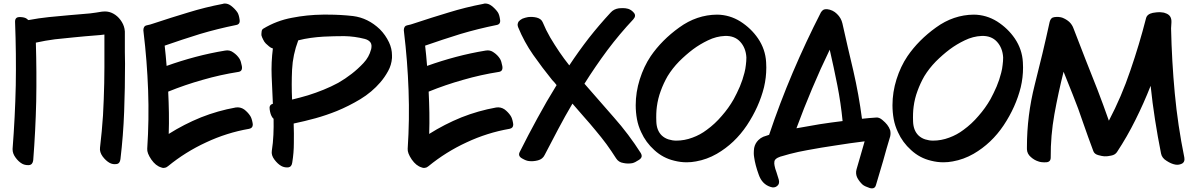

<svg xmlns="http://www.w3.org/2000/svg" viewBox="-20 -875 6633 1064"><path d="M671.9 -652.3Q671.9 -668 671.9 -684.6Q672.9 -701.2 669.9 -715.8Q665 -741.2 647.5 -764.6Q630.9 -787.1 607.4 -799.8Q585.9 -811.5 561.5 -811.5Q552.7 -811.5 544.9 -810.5Q511.7 -804.7 479.5 -800.8Q451.2 -797.9 422.9 -795.9Q394.5 -793 365.2 -791Q308.6 -786.1 251 -780.3Q194.3 -774.4 137.7 -763.7Q134.8 -766.6 130.9 -768.6Q127.9 -770.5 125 -773.4Q109.4 -781.2 85.9 -780.3Q62.5 -779.3 63.5 -752.9Q70.3 -577.1 67.4 -402.3Q63.5 -226.6 49.8 -50.8Q49.8 -48.8 49.8 -46.9Q49.8 -24.4 65.4 -2.9Q82 20.5 102.5 32.2Q117.2 40 133.8 40Q136.7 40 140.6 40Q161.1 38.1 164.1 12.7Q176.8 -149.4 180.7 -313.5Q183.6 -476.6 178.7 -638.7Q231.4 -650.4 284.2 -657.2Q336.9 -663.1 389.6 -668Q419.9 -670.9 450.2 -673.8Q479.5 -675.8 509.8 -678.7Q521.5 -679.7 534.2 -680.7Q545.9 -682.6 558.6 -683.6Q558.6 -682.6 558.6 -680.7Q558.6 -679.7 558.6 -677.7Q558.6 -655.3 558.6 -632.8Q558.6 -610.4 558.6 -588.9Q558.6 -545.9 558.6 -502Q558.6 -459 557.6 -415Q555.7 -325.2 550.8 -235.4Q544.9 -146.5 534.2 -56.6Q531.2 -32.2 548.8 -7.8Q566.4 15.6 586.9 27.3Q604.5 37.1 625 34.2Q644.5 32.2 647.5 6.8Q663.1 -124 668 -255.9Q672.9 -388.7 672.9 -521.5Q672.9 -553.7 671.9 -586.9Q671.9 -619.1 671.9 -652.3Z M1366.2 -233.4Q1353.5 -252.9 1333 -268.6Q1311.5 -283.2 1286.1 -279.3Q1187.5 -261.7 1093.8 -224.6Q1000 -186.5 915 -132.8Q917 -191.4 916 -250Q915 -308.6 912.1 -367.2Q1005.9 -405.3 1103.5 -432.6Q1201.2 -460.9 1301.8 -476.6Q1325.2 -480.5 1320.3 -508.8Q1315.4 -536.1 1307.6 -548.8Q1294.9 -569.3 1273.4 -584Q1252.9 -599.6 1227.5 -594.7Q1144.5 -581.1 1063.5 -559.6Q982.4 -538.1 903.3 -509.8Q901.4 -538.1 898.4 -566.4Q895.5 -594.7 892.6 -622.1Q990.2 -656.2 1087.9 -686.5Q1186.5 -715.8 1288.1 -736.3Q1312.5 -740.2 1307.6 -767.6Q1303.7 -794.9 1294.9 -807.6Q1281.2 -827.1 1260.7 -842.8Q1244.1 -855.5 1225.6 -855.5Q1219.7 -855.5 1214.8 -853.5Q1117.2 -835 1022.5 -805.7Q927.7 -777.3 834 -746.1Q812.5 -738.3 792 -734.4Q775.4 -731.4 774.4 -708Q774.4 -703.1 775.4 -698.2Q794.9 -537.1 800.8 -375Q806.6 -212.9 795.9 -50.8Q793.9 -27.3 818.4 8.8Q842.8 43.9 873 52.7Q879.9 55.7 886.7 55.7Q889.6 55.7 892.6 54.7Q902.3 53.7 911.1 45.9Q1007.8 -33.2 1122.1 -85.9Q1236.3 -139.6 1360.4 -161.1Q1380.9 -165 1380.9 -184.6Q1380.9 -188.5 1379.9 -193.4Q1375 -220.7 1366.2 -233.4Z M2036.1 -600.6Q2025.4 -558.6 1994.1 -525.4Q1962.9 -492.2 1928.7 -465.8Q1893.6 -438.5 1854.5 -416Q1814.5 -394.5 1773.4 -377.9Q1730.5 -360.4 1686.5 -346.7Q1643.6 -334 1598.6 -323.2Q1594.7 -406.2 1598.6 -489.3Q1602.5 -571.3 1632.8 -651.4Q1667 -660.2 1702.1 -665Q1737.3 -669.9 1772.5 -671.9Q1830.1 -674.8 1887.7 -674.8Q1945.3 -673.8 2002 -659.2Q2023.4 -653.3 2033.2 -639.6Q2042 -627 2037.1 -603.5Q2037.1 -603.5 2037.1 -602.5Q2037.1 -601.6 2036.1 -600.6ZM2085 -712.9Q2019.5 -775.4 1936.5 -786.1Q1867.2 -793.9 1797.9 -793.9Q1783.2 -793.9 1768.6 -793.9Q1681.6 -793 1597.7 -776.4Q1512.7 -760.7 1438.5 -715.8Q1430.7 -710.9 1429.7 -699.2Q1428.7 -692.4 1428.7 -687.5Q1428.7 -683.6 1428.7 -679.7Q1431.6 -668 1438.5 -655.3Q1444.3 -642.6 1453.1 -633.8Q1460.9 -626 1470.7 -618.2Q1480.5 -609.4 1492.2 -606.4Q1482.4 -530.3 1485.4 -453.1Q1488.3 -377 1492.2 -299.8Q1469.7 -293.9 1474.6 -267.6Q1478.5 -241.2 1487.3 -227.5Q1489.3 -224.6 1491.2 -221.7Q1494.1 -219.7 1496.1 -216.8Q1497.1 -171.9 1495.1 -127.9Q1493.2 -83 1486.3 -39.1Q1482.4 -14.6 1501 9.8Q1519.5 34.2 1539.1 44.9Q1553.7 52.7 1569.3 52.7Q1573.2 52.7 1577.1 52.7Q1596.7 49.8 1599.6 25.4Q1608.4 -28.3 1608.4 -82Q1609.4 -135.7 1607.4 -190.4Q1668 -203.1 1728.5 -219.7Q1788.1 -236.3 1846.7 -259.8Q1913.1 -287.1 1976.6 -325.2Q2041 -364.3 2087.9 -418.9Q2112.3 -447.3 2130.9 -481.4Q2149.4 -514.6 2152.3 -553.7Q2152.3 -561.5 2152.3 -568.4Q2152.3 -605.5 2135.7 -640.6Q2116.2 -681.6 2085 -712.9Z M2809.6 -233.4Q2796.9 -252.9 2776.4 -268.6Q2754.9 -283.2 2729.5 -279.3Q2630.9 -261.7 2537.1 -224.6Q2443.4 -186.5 2358.4 -132.8Q2360.4 -191.4 2359.4 -250Q2358.4 -308.6 2355.5 -367.2Q2449.2 -405.3 2546.9 -432.6Q2644.5 -460.9 2745.1 -476.6Q2768.6 -480.5 2763.7 -508.8Q2758.8 -536.1 2751 -548.8Q2738.3 -569.3 2716.8 -584Q2696.3 -599.6 2670.9 -594.7Q2587.9 -581.1 2506.8 -559.6Q2425.8 -538.1 2346.7 -509.8Q2344.7 -538.1 2341.8 -566.4Q2338.9 -594.7 2335.9 -622.1Q2433.6 -656.2 2531.2 -686.5Q2629.9 -715.8 2731.4 -736.3Q2755.9 -740.2 2751 -767.6Q2747.1 -794.9 2738.3 -807.6Q2724.6 -827.1 2704.1 -842.8Q2687.5 -855.5 2668.9 -855.5Q2663.1 -855.5 2658.2 -853.5Q2560.5 -835 2465.8 -805.7Q2371.1 -777.3 2277.3 -746.1Q2255.9 -738.3 2235.4 -734.4Q2218.8 -731.4 2217.8 -708Q2217.8 -703.1 2218.8 -698.2Q2238.3 -537.1 2244.1 -375Q2250 -212.9 2239.3 -50.8Q2237.3 -27.3 2261.7 8.8Q2286.1 43.9 2316.4 52.7Q2323.2 55.7 2330.1 55.7Q2333 55.7 2335.9 54.7Q2345.7 53.7 2354.5 45.9Q2451.2 -33.2 2565.4 -85.9Q2679.7 -139.6 2803.7 -161.1Q2824.2 -165 2824.2 -184.6Q2824.2 -188.5 2823.2 -193.4Q2818.4 -220.7 2809.6 -233.4Z M3531.2 -26.4Q3464.8 -130.9 3381.8 -224.6Q3299.8 -317.4 3218.8 -411.1Q3278.3 -505.9 3345.7 -596.7Q3413.1 -686.5 3489.3 -767.6Q3506.8 -787.1 3493.2 -803.7Q3479.5 -820.3 3460.9 -826.2Q3447.3 -830.1 3430.7 -830.1Q3420.9 -830.1 3410.2 -829.1Q3381.8 -825.2 3364.3 -805.7Q3300.8 -737.3 3243.2 -664.1Q3186.5 -590.8 3134.8 -512.7Q3120.1 -531.2 3106.4 -549.8Q3092.8 -568.4 3080.1 -586.9Q3053.7 -626 3029.3 -667Q3004.9 -709 2987.3 -752Q2979.5 -770.5 2955.1 -777.3Q2931.6 -783.2 2906.2 -780.3Q2889.6 -777.3 2875 -771.5Q2861.3 -764.6 2853.5 -754.9Q2849.6 -748 2848.6 -740.2Q2848.6 -739.3 2848.6 -737.3Q2848.6 -731.4 2851.6 -723.6Q2884.8 -642.6 2934.6 -571.3Q2985.4 -499 3040 -431.6Q3045.9 -424.8 3052.7 -418Q3058.6 -410.2 3064.5 -403.3Q3008.8 -313.5 2958 -219.7Q2907.2 -127 2860.4 -33.2Q2848.6 -10.7 2873 2.9Q2896.5 16.6 2912.1 17.6Q2934.6 20.5 2960.9 13.7Q2987.3 6.8 2998 -15.6Q3035.2 -87.9 3073.2 -159.2Q3111.3 -231.4 3152.3 -300.8Q3184.6 -263.7 3216.8 -226.6Q3250 -189.5 3281.2 -151.4Q3312.5 -114.3 3340.8 -76.2Q3369.1 -37.1 3394.5 2.9Q3408.2 24.4 3434.6 28.3Q3448.2 31.2 3460 31.2Q3472.7 31.2 3483.4 29.3Q3498 26.4 3521.5 10.7Q3536.1 1 3536.1 -10.7Q3536.1 -17.6 3531.2 -26.4Z M4105.5 -471.7Q4095.7 -432.6 4080.1 -395.5Q4063.5 -357.4 4045.9 -325.2Q4017.6 -275.4 3979.5 -232.4Q3942.4 -188.5 3896.5 -155.3Q3860.4 -127.9 3817.4 -112.3Q3773.4 -95.7 3727.5 -95.7Q3706.1 -95.7 3684.6 -102.5Q3663.1 -109.4 3647.5 -124Q3619.1 -151.4 3617.2 -200.2Q3615.2 -248 3620.1 -284.2Q3626 -329.1 3641.6 -371.1Q3657.2 -414.1 3679.7 -453.1Q3706.1 -496.1 3743.2 -534.2Q3780.3 -571.3 3820.3 -601.6Q3858.4 -629.9 3903.3 -651.4Q3949.2 -673.8 3997.1 -675.8Q4050.8 -677.7 4082 -643.6Q4113.3 -609.4 4116.2 -556.6Q4116.2 -536.1 4113.3 -514.6Q4111.3 -494.1 4105.5 -471.7ZM4180.7 -662.1Q4142.6 -717.8 4083 -755.9Q4023.4 -793 3954.1 -793.9Q3840.8 -793 3744.1 -722.7Q3647.5 -653.3 3585.9 -563.5Q3547.9 -506.8 3525.4 -435.5Q3502.9 -364.3 3502.9 -292Q3502.9 -252.9 3509.8 -214.8Q3516.6 -177.7 3533.2 -142.6Q3558.6 -85.9 3606.4 -43Q3654.3 1 3716.8 15.6Q3751 24.4 3785.2 24.4Q3811.5 24.4 3836.9 19.5Q3897.5 8.8 3952.1 -22.5Q4051.8 -80.1 4119.1 -180.7Q4186.5 -282.2 4213.9 -391.6Q4226.6 -445.3 4226.6 -501Q4226.6 -515.6 4225.6 -530.3Q4221.7 -601.6 4180.7 -662.1Z M4393.6 -164.1Q4434.6 -275.4 4480.5 -383.8Q4526.4 -493.2 4578.1 -599.6Q4600.6 -502 4620.1 -403.3Q4639.6 -304.7 4649.4 -204.1Q4585 -196.3 4521.5 -186.5Q4457 -175.8 4393.6 -164.1ZM4896.5 -183.6Q4886.7 -196.3 4869.1 -210.9Q4851.6 -225.6 4835 -223.6Q4815.4 -222.7 4795.9 -220.7Q4776.4 -218.8 4756.8 -216.8Q4739.3 -350.6 4709 -482.4Q4677.7 -613.3 4648.4 -745.1Q4641.6 -775.4 4618.2 -797.9Q4595.7 -820.3 4563.5 -824.2Q4560.5 -824.2 4558.6 -824.2Q4550.8 -824.2 4543.9 -821.3Q4535.2 -816.4 4529.3 -806.6Q4445.3 -642.6 4373 -472.7Q4300.8 -302.7 4242.2 -127.9Q4225.6 -123 4210 -117.2Q4194.3 -110.4 4182.6 -98.6Q4164.1 -80.1 4159.2 -54.7Q4157.2 -40 4157.2 -26.4Q4157.2 -15.6 4159.2 -3.9Q4165 39.1 4184.6 92.8Q4203.1 146.5 4251 161.1Q4271.5 168 4286.1 156.2Q4301.8 144.5 4295.9 121.1Q4290 99.6 4283.2 80.1Q4275.4 59.6 4272.5 43.9Q4269.5 31.2 4271.5 19.5Q4273.4 7.8 4290 -1Q4303.7 -7.8 4321.3 -11.7Q4338.9 -16.6 4355.5 -21.5Q4380.9 -27.3 4404.3 -33.2Q4428.7 -38.1 4454.1 -43Q4532.2 -57.6 4612.3 -69.3Q4691.4 -82 4771.5 -91.8Q4760.7 -52.7 4749 -13.7Q4738.3 24.4 4726.6 63.5Q4719.7 87.9 4731.4 111.3Q4744.1 133.8 4761.7 149.4Q4773.4 158.2 4799.8 167Q4806.6 168.9 4812.5 168.9Q4829.1 168.9 4834 151.4Q4854.5 84 4874 16.6Q4892.6 -51.8 4913.1 -119.1Q4915 -127.9 4915 -135.7Q4915 -144.5 4913.1 -153.3Q4907.2 -169.9 4896.5 -183.6Z M5528.3 -471.7Q5518.6 -432.6 5502.9 -395.5Q5486.3 -357.4 5468.8 -325.2Q5440.4 -275.4 5402.3 -232.4Q5365.2 -188.5 5319.3 -155.3Q5283.2 -127.9 5240.2 -112.3Q5196.3 -95.7 5150.4 -95.7Q5128.9 -95.7 5107.4 -102.5Q5085.9 -109.4 5070.3 -124Q5042 -151.4 5040 -200.2Q5038.1 -248 5043 -284.2Q5048.8 -329.1 5064.5 -371.1Q5080.1 -414.1 5102.5 -453.1Q5128.9 -496.1 5166 -534.2Q5203.1 -571.3 5243.2 -601.6Q5281.2 -629.9 5326.2 -651.4Q5372.1 -673.8 5419.9 -675.8Q5473.6 -677.7 5504.9 -643.6Q5536.1 -609.4 5539.1 -556.6Q5539.1 -536.1 5536.1 -514.6Q5534.2 -494.1 5528.3 -471.7ZM5603.5 -662.1Q5565.4 -717.8 5505.9 -755.9Q5446.3 -793 5377 -793.9Q5263.7 -793 5167 -722.7Q5070.3 -653.3 5008.8 -563.5Q4970.7 -506.8 4948.2 -435.5Q4925.8 -364.3 4925.8 -292Q4925.8 -252.9 4932.6 -214.8Q4939.5 -177.7 4956.1 -142.6Q4981.4 -85.9 5029.3 -43Q5077.1 1 5139.6 15.6Q5173.8 24.4 5208 24.4Q5234.4 24.4 5259.8 19.5Q5320.3 8.8 5375 -22.5Q5474.6 -80.1 5542 -180.7Q5609.4 -282.2 5636.7 -391.6Q5649.4 -445.3 5649.4 -501Q5649.4 -515.6 5648.4 -530.3Q5644.5 -601.6 5603.5 -662.1Z M6543 -2.9Q6506.8 -180.7 6490.2 -358.4Q6473.6 -536.1 6469.7 -717.8Q6469.7 -731.4 6471.7 -751Q6472.7 -770.5 6464.8 -783.2Q6458 -793.9 6444.3 -799.8Q6429.7 -806.6 6417 -806.6Q6412.1 -807.6 6406.2 -807.6Q6390.6 -807.6 6368.2 -803.7Q6336.9 -796.9 6331.1 -774.4Q6293.9 -628.9 6244.1 -484.4Q6195.3 -339.8 6125 -206.1Q6109.4 -249 6093.8 -293Q6078.1 -335.9 6061.5 -378.9Q6028.3 -462.9 5995.1 -546.9Q5961.9 -630.9 5929.7 -715.8Q5921.9 -738.3 5905.3 -753.9Q5888.7 -768.6 5866.2 -777.3Q5846.7 -783.2 5824.2 -780.3Q5802.7 -778.3 5796.9 -753.9Q5758.8 -579.1 5713.9 -404.3Q5670.9 -234.4 5670.9 -60.5Q5670.9 -53.7 5670.9 -47.9Q5671.9 -22.5 5692.4 -4.9Q5711.9 12.7 5734.4 19.5Q5749 25.4 5776.4 24.4Q5802.7 23.4 5802.7 -2Q5801.8 -123 5823.2 -242.2Q5844.7 -361.3 5874 -477.5Q5886.7 -446.3 5899.4 -414.1Q5912.1 -382.8 5924.8 -350.6Q5956.1 -273.4 5982.4 -194.3Q6009.8 -115.2 6039.1 -37.1Q6044.9 -21.5 6065.4 -15.6Q6085.9 -9.8 6099.6 -8.8Q6116.2 -7.8 6137.7 -12.7Q6159.2 -16.6 6169.9 -32.2Q6226.6 -118.2 6272.5 -210.9Q6318.4 -302.7 6356.4 -399.4Q6366.2 -304.7 6380.9 -210.9Q6395.5 -117.2 6414.1 -24.4Q6418.9 1 6445.3 16.6Q6470.7 33.2 6493.2 37.1Q6498 38.1 6502.9 38.1Q6517.6 38.1 6531.2 31.2Q6543.9 23.4 6543.9 7.8Q6543.9 2.9 6543 -2.9Z"/></svg>

Font: TroubleSide
Style: Comic
Weight: 400
Designer: Koroletov
Version: 1_5